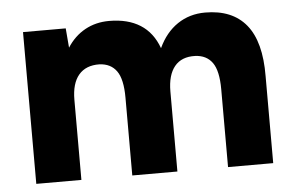

<svg xmlns="http://www.w3.org/2000/svg" viewBox="-43 -576 972 636"><g transform="rotate(-5 443.5 -258.5)"><path d="M53.2 -504.6H195.2L200.6 -440Q224.4 -477.2 260.1 -496.9Q295.8 -516.6 340.4 -516.6Q402.4 -516.6 443.6 -490.6Q484.8 -464.6 504 -411.8Q527.6 -462.6 567.6 -489.6Q607.6 -516.6 659.6 -516.6Q749.8 -516.6 795.9 -460.3Q842 -404 841 -289V0H690.8V-258.8Q690.8 -320.2 671.4 -347.4Q652 -374.6 614.2 -376.2Q569.2 -377.8 545.8 -349.3Q522.4 -320.8 522.4 -266.2V0H372.4V-258.8Q372.4 -320.2 353 -347.4Q333.6 -374.6 295.8 -376.2Q250.8 -377 227 -348.9Q203.2 -320.8 203.2 -266.2V0H53.2Z"/></g></svg>

Font: 寒蝉端黑体 Light
Style: Regular
Weight: 300
Designer: ChillDuanSans {Warren2060}; 
Source Han Sans {Ryoko NISHIZUKA 西塚涼子 (kana, bopomofo & ideographs); Paul D. Hunt (Latin, G
Foundry: ChillType&Adobe
Version: Version 1.300;Glyphs 3.3 (3306)